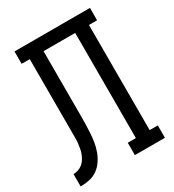

<svg xmlns="http://www.w3.org/2000/svg" viewBox="-178 -838 855 941"><g transform="rotate(-30 250.0 -367.5)"><path d="M0 0V-70Q14 -70 27.5 -74.5Q41 -79 52 -88Q63 -97 70.5 -109.5Q78 -122 83 -135Q88 -148 90.5 -162Q93 -176 94.5 -190Q96 -204 96 -218.5Q96 -233 96 -247V-665H50V-735H477V-665H431V-70H477V0H307V-70H353V-665H174V-305Q174 -280 173.5 -255Q173 -230 171.5 -204.5Q170 -179 166 -154Q162 -129 153.5 -105.5Q145 -82 130.5 -60.5Q116 -39 95.5 -24.5Q75 -10 50 -5Q25 0 0 0Z"/></g></svg>

Font: Iosevka Curly Slab
Style: Regular
Weight: 400
Monospace: yes
Designer: Belleve Invis
Foundry: Belleve Invis
Version: Version 22.1.2; ttfautohint (v1.8.4)